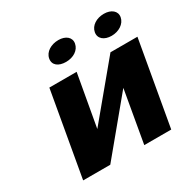

<svg xmlns="http://www.w3.org/2000/svg" viewBox="-161 -884 1037 1042"><g transform="rotate(-30 357.5 -363.5)"><path d="M546 -528 276 -203 334 -528H163L70 0H240L510 -326L453 0H622L715 -528ZM312 -603C358 -603 396 -627 403 -665C410 -702 379 -727 334 -727C288 -727 248 -703 241 -665C234 -626 265 -603 312 -603ZM597 -602C642 -602 682 -627 689 -665C696 -702 664 -727 619 -727C573 -727 534 -703 527 -665C520 -627 551 -602 597 -602Z"/></g></svg>

Font: Asimov
Style: XWidIt
Weight: 500
Designer: Google
Version: Version 2.000980; 2014